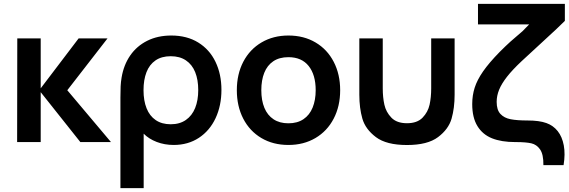

<svg xmlns="http://www.w3.org/2000/svg" viewBox="-20 -740 2966 1000"><path d="M69.2 0 70 -540H192V-280L389.5 -540H540L330.5 -270L558 0H398.5L192 -260V0Z M607.2 -231.8Q607.2 -266.4 608.3 -290Q609.4 -313.6 613.3 -336.2Q624.1 -401.5 658.1 -450.9Q692.1 -500.2 746.8 -527.6Q801.6 -555 872 -555Q953.6 -555 1012.5 -518.6Q1071.5 -482.2 1102.4 -417.9Q1133.3 -353.7 1133.3 -271.8Q1133.3 -189.8 1102.8 -124.5Q1072.2 -59.1 1015.7 -22Q959.2 15 884.7 15Q837.2 15 796.2 -0.7Q755.3 -16.4 728.3 -43.8V240H607.2ZM869.2 -92.8Q916 -92.8 948.1 -115.2Q980.2 -137.5 996.4 -177.5Q1012.5 -217.6 1012.5 -271Q1012.5 -324.8 996.5 -364.4Q980.5 -403.9 948.4 -425.5Q916.2 -447.2 869.2 -447.2Q821.4 -447.2 789.7 -425.2Q758 -403.3 742.8 -363.7Q727.5 -324 727.5 -270.3Q727.5 -215.8 743.4 -176Q759.2 -136.2 791 -114.5Q822.7 -92.8 869.2 -92.8Z M1482.2 15Q1402 15 1341.1 -21.2Q1280.2 -57.4 1246.8 -122.2Q1213.5 -186.9 1213.5 -270.2Q1213.5 -353.9 1247.3 -418.6Q1281.2 -483.2 1342.3 -519.1Q1403.5 -555 1482.2 -555Q1562.4 -555 1623.5 -518.8Q1684.7 -482.7 1718.2 -417.8Q1751.7 -353 1751.7 -270.2Q1751.7 -186.7 1717.9 -122Q1684.2 -57.2 1623 -21.1Q1561.8 15 1482.2 15ZM1482.2 -97.8Q1528.7 -97.8 1560.6 -119.3Q1592.5 -140.8 1608.3 -179.8Q1624.2 -218.8 1624.2 -270.2Q1624.2 -350.2 1587.7 -396.2Q1551.2 -442.2 1482.2 -442.2Q1434.8 -442.2 1403.2 -420.8Q1371.8 -399.5 1356.4 -360.9Q1341 -322.2 1341 -270.2Q1341 -217 1357.1 -178.2Q1373.2 -139.5 1404.8 -118.7Q1436.2 -97.8 1482.2 -97.8Z M1851.5 -246.8V-540H1973.5V-279.8Q1973.5 -233 1982 -194.7Q1990.4 -156.3 2018.5 -127.2Q2046.5 -98.2 2099.7 -98.2Q2152.8 -98.2 2180.9 -127.2Q2208.9 -156.3 2217.4 -194.7Q2225.8 -233 2225.8 -279.8V-540H2347.8V-246.8Q2347.8 -177.3 2332 -122.2Q2316.2 -67.1 2261.5 -25.9Q2206.8 15.3 2099.7 15.3Q1992.5 15.3 1937.8 -25.9Q1883.2 -67.1 1867.3 -122.2Q1851.5 -177.3 1851.5 -246.8Z M2810.2 120Q2810.9 64.4 2793.1 38.5Q2775.2 12.7 2747.1 6.4Q2718.9 0.1 2669.5 0H2663.8Q2591.7 0 2542.5 -19.7Q2493.4 -39.4 2466.5 -83.5Q2439.5 -127.5 2439.5 -198Q2439.5 -243 2452.2 -283Q2464.8 -322.9 2495.8 -367.8Q2526.8 -412.6 2582.5 -469.5Q2614.8 -501.8 2638.9 -523.5Q2663 -545.2 2702.7 -578.7Q2709.2 -585.5 2718.5 -595Q2727.8 -604.5 2736.2 -613H2469.5V-720H2922V-631.3L2879 -589.7Q2858 -570.2 2817 -532.3Q2776 -494.5 2696.7 -421.3Q2648.8 -376.3 2620.5 -340.1Q2592.2 -303.8 2579.5 -272.5Q2566.8 -241.1 2566.8 -209.3Q2566.8 -167.3 2586.5 -146.4Q2606.2 -125.4 2639.4 -119Q2672.6 -112.5 2727.3 -112.5Q2788.7 -112.5 2825.5 -99.2Q2861.2 -86.6 2884.6 -57.2Q2908 -27.8 2916.4 17.3Q2924.8 62.3 2915.3 120Z"/></svg>

Font: Hauora
Style: Regular
Weight: 400
Designer: Wayne Shih
Foundry: WCYS
Version: Version 1.001